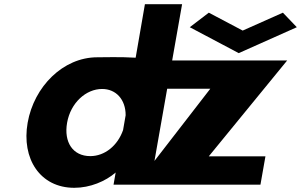

<svg xmlns="http://www.w3.org/2000/svg" viewBox="-20 -880 1434 915"><path d="M975.1 -819.6 884.4 -750.3 1117.7 -626.8 1394.5 -750.3 1328.2 -819.6 1136.6 -734.3ZM299.8 -295.3C316.4 -389.6 389.3 -456 466.6 -456C532.8 -456 578.8 -405.9 578.8 -331L566.5 -260.1C540.7 -186 479.3 -136 410.2 -136C327.1 -136 283.4 -202.4 299.8 -295.3ZM800.5 -592 847.8 -860H670.6L626.5 -605C552.5 -609.5 476.4 -607 443.6 -607C280.7 -607 142.1 -467.3 111.8 -295.4C81.5 -123.6 171.1 15 333.9 15C409.8 15 482.5 -15.9 531.2 -57.9L521.1 0H696.1H1221.2L1245 -135H975L1348.7 -592ZM716.1 -113.1 776.7 -457H982.1Z"/></svg>

Font: Hussar Wysoki
Style: Obl
Weight: 700
Foundry: Cannot Into Space Fonts
Version: Version 0.92